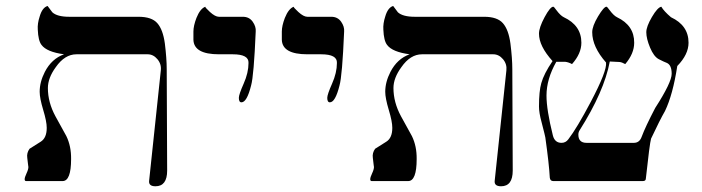

<svg xmlns="http://www.w3.org/2000/svg" viewBox="-20 -613 2376 650"><path d="M545.9 -35.6Q545.9 17.6 506.3 17.6Q482.4 17.6 484.9 -1.5L524.4 -374.5Q526.9 -396 512.9 -412.6Q499 -429.2 480 -429.2H238.8Q199.2 -429.2 168.9 -385.7Q142.1 -349.1 142.1 -314.9Q142.1 -266.6 167.5 -219.7Q204.1 -152.3 204.6 -152.3Q221.2 -118.2 220.7 -74.7Q220.7 0 191.9 0H68.4Q63.5 0 63.5 -6.3Q63.5 -12.7 69.8 -26.1Q76.2 -39.6 76.2 -48.3Q76.2 -44.4 72.3 -78.6Q69.8 -95.2 80.1 -109.4Q97.7 -120.6 117.9 -133.3Q138.2 -146 138.2 -180.2Q138.2 -201.7 126.2 -241.2Q114.3 -280.8 114.3 -302.2Q114.3 -335.4 131.8 -369.6Q154.8 -414.1 196.8 -429.2Q138.2 -437 120.6 -460.9Q109.4 -475.1 107.9 -512.7Q106.4 -533.2 114.3 -557.1Q123 -587.4 141.1 -592.8Q148.9 -582.5 157.2 -571.3Q173.8 -556.2 214.4 -556.2H449.2Q493.7 -556.2 512.7 -534.4Q531.7 -512.7 538.1 -465.8Q544.4 -415 544.4 -378.4Z M845.7 -506.3Q839.4 -356.4 830.1 -323.7Q815.9 -266.6 797.4 -266.6Q788.6 -266.6 788.6 -281.7Q788.6 -293 804.9 -329.8Q821.3 -366.7 821.3 -399.9Q822.8 -429.2 768.1 -429.2H721.2Q636.2 -429.2 634.8 -478.5V-506.3Q634.8 -525.4 645 -552.2Q657.7 -584 675.3 -590.3Q672.9 -588.9 690.7 -572.5Q708.5 -556.2 721.2 -556.2H802.2Q823.7 -556.2 835.4 -539.6Q847.2 -522.9 845.7 -506.3Z M1145 -506.3Q1138.7 -356.4 1129.4 -323.7Q1115.2 -266.6 1096.7 -266.6Q1087.9 -266.6 1087.9 -281.7Q1087.9 -293 1104.2 -329.8Q1120.6 -366.7 1120.6 -399.9Q1122.1 -429.2 1067.4 -429.2H1020.5Q935.5 -429.2 934.1 -478.5V-506.3Q934.1 -525.4 944.3 -552.2Q957 -584 974.6 -590.3Q972.2 -588.9 990 -572.5Q1007.8 -556.2 1020.5 -556.2H1101.6Q1123 -556.2 1134.8 -539.6Q1146.5 -522.9 1145 -506.3Z M1715.8 -35.6Q1715.8 17.6 1676.3 17.6Q1652.3 17.6 1654.8 -1.5L1694.3 -374.5Q1696.8 -396 1682.9 -412.6Q1668.9 -429.2 1649.9 -429.2H1408.7Q1369.1 -429.2 1338.9 -385.7Q1312 -349.1 1312 -314.9Q1312 -266.6 1337.4 -219.7Q1374 -152.3 1374.5 -152.3Q1391.1 -118.2 1390.6 -74.7Q1390.6 0 1361.8 0H1238.3Q1233.4 0 1233.4 -6.3Q1233.4 -12.7 1239.7 -26.1Q1246.1 -39.6 1246.1 -48.3Q1246.1 -44.4 1242.2 -78.6Q1239.7 -95.2 1250 -109.4Q1267.6 -120.6 1287.8 -133.3Q1308.1 -146 1308.1 -180.2Q1308.1 -201.7 1296.1 -241.2Q1284.2 -280.8 1284.2 -302.2Q1284.2 -335.4 1301.8 -369.6Q1324.7 -414.1 1366.7 -429.2Q1308.1 -437 1290.5 -460.9Q1279.3 -475.1 1277.8 -512.7Q1276.4 -533.2 1284.2 -557.1Q1293 -587.4 1311 -592.8Q1318.8 -582.5 1327.1 -571.3Q1343.8 -556.2 1384.3 -556.2H1619.1Q1663.6 -556.2 1682.6 -534.4Q1701.7 -512.7 1708 -465.8Q1714.4 -415 1714.4 -378.4Z M2311 -468.3Q2311 -428.7 2272.9 -389.6Q2257.8 -292 2231.4 -237.3Q2213.9 -207 2184.1 -143.6Q2179.2 -126 2166.5 -8.8Q2166.5 0 2156.2 0H1853Q1842.8 0 1841.3 -11.2Q1838.9 -57.1 1826.2 -147.5Q1826.2 -149.9 1813.5 -199.2Q1804.7 -231 1804.7 -252.4Q1804.7 -304.7 1812.5 -331.5Q1821.3 -363.3 1850.6 -406.2Q1804.7 -457 1804.7 -499Q1804.7 -519.5 1823.7 -554.9Q1842.8 -590.3 1853 -590.3Q1855.5 -590.3 1863.3 -579.1Q1877.4 -560.1 1888.7 -554.7Q1948.2 -526.9 1948.2 -468.3Q1948.2 -431.6 1916.5 -396Q1905.3 -402.3 1893.6 -403.8H1863.3Q1830.1 -345.2 1830.1 -289.6Q1830.1 -241.2 1851.6 -154.8Q1857.9 -129.4 1880.9 -129.4Q1895 -129.4 1903.8 -141.1Q1933.1 -179.2 1980 -268.1Q2035.6 -373.5 2031.7 -401.4Q1984.9 -454.6 1984.9 -503.9Q1984.9 -524.4 2004.6 -557.4Q2024.4 -590.3 2033.2 -590.3Q2035.6 -590.3 2043.5 -579.1Q2057.6 -560.1 2068.8 -554.7Q2127.4 -526.9 2127 -468.3Q2127 -431.6 2096.7 -396Q2085.4 -402.3 2077.6 -403.1Q2069.8 -403.8 2044.4 -404.8Q2025.4 -303.2 1941.9 -171.4Q1938 -165 1938 -157.2Q1938 -129.4 1965.8 -129.4H2126Q2145 -129.4 2152.3 -149.9Q2165 -184.1 2198.2 -247.6Q2253.9 -334 2253.9 -363.3Q2253.9 -392.6 2237.8 -399.9Q2227.5 -403.8 2210.4 -412.6Q2193.4 -421.4 2180.7 -451.9Q2168 -482.4 2168 -503.9Q2168 -522.9 2187 -555.4Q2206.1 -587.9 2218.8 -590.3Q2227.5 -575.2 2251.5 -554.7Q2311 -526.9 2311 -468.3Z"/></svg>

Font: Accordance
Style: Italic
Weight: 400
Italic angle: -11°
Version: Version 1.2 (build January 31, 2020) Miklal Software Solutio